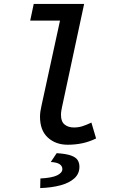

<svg xmlns="http://www.w3.org/2000/svg" viewBox="-20 -726 640 979"><path d="M325 12Q264 12 224 -24.5Q184 -61 184 -131Q184 -144 186 -158Q188 -172 192 -189L286 -621H134L152 -706H409L296 -179Q294 -170 292.5 -160Q291 -150 291 -139Q291 -106 309.5 -91Q328 -76 357 -76Q380 -76 400.5 -82.5Q421 -89 446 -101L470 -20Q435 -3 399.5 4.5Q364 12 325 12ZM185 233 186 184Q245 181 271.5 168Q298 155 298 136Q298 121 284.5 111.5Q271 102 239 100L269 55Q317 58 342 67Q367 76 376 90.5Q385 105 385 124Q385 160 359 183.5Q333 207 288 219Q243 231 185 233Z"/></svg>

Font: Source Code Pro ExtraLight SemiBold
Style: Italic
Weight: 600
Italic angle: -11°
Monospace: yes
Version: Version 1.016;hotconv 1.0.116;makeotfexe 2.5.65601